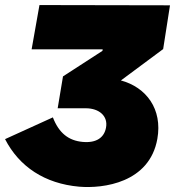

<svg xmlns="http://www.w3.org/2000/svg" viewBox="-24 -721 692 759"><path d="M289 17C384 25 567 2 598 -172C619 -290 554 -376 454 -403L621 -527L648 -700L132 -701L101 -526H382L381 -520L225 -419L204 -293H315C368 -293 404 -262 395 -216C388 -178 358 -155 303 -160C247 -165 209 -195 185 -257L-4 -171C52 -62 153 5 289 17Z"/></svg>

Font: Fixel Display Black
Style: Italic
Weight: 900
Italic angle: -10°
Designer: AlfaBravo + MacPaw
Foundry: Kyrylo Tkachov, Marchela Mozhyna, Serhii Makarenko, Maria Weinstein, Zakhar Kryvoshyya
Version: Version 1.210;Glyphs 3.2 (3217)